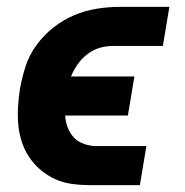

<svg xmlns="http://www.w3.org/2000/svg" viewBox="-20 -540 540 560"><path d="M388 0H243Q216 0 190 -3.5Q164 -7 141 -17.5Q118 -28 99 -44Q80 -60 66 -80.5Q52 -101 44 -125Q36 -149 33.5 -174.5Q31 -200 32.5 -226.5Q34 -253 38 -280Q44 -313 54.5 -346Q65 -379 86 -408Q107 -437 135.5 -459.5Q164 -482 196 -495.5Q228 -509 262 -514.5Q296 -520 329 -520H474L455 -406H310Q290 -406 271 -400.5Q252 -395 235.5 -382.5Q219 -370 207 -353Q195 -336 187 -317H372L353 -203H170Q171 -185 177.5 -168Q184 -151 196 -138.5Q208 -126 225.5 -120Q243 -114 262 -114H407Z"/></svg>

Font: Iosevka Term Curly Heavy
Style: Italic
Weight: 900
Italic angle: -9°
Designer: Belleve Invis
Foundry: Belleve Invis
Version: Version 32.3.0